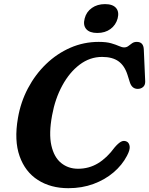

<svg xmlns="http://www.w3.org/2000/svg" viewBox="-20 -924 745 958"><path d="M611.5 -218Q623.5 -213 626.8 -195.2Q630 -177.5 613.5 -146.5Q589.5 -100.5 546.8 -64Q504 -27.5 446.5 -6.2Q389 15 321 15Q233 15 169.2 -25.8Q105.5 -66.5 77.8 -144.8Q50 -223 69.5 -335Q83 -414.5 119.5 -483.5Q156 -552.5 210 -604.5Q264 -656.5 331 -685.8Q398 -715 472.5 -715Q511 -715 535 -708Q559 -701 573.8 -694.2Q588.5 -687.5 599.5 -687.5Q611.5 -687.5 620.2 -694.2Q629 -701 638.8 -708Q648.5 -715 662.5 -715Q696 -715 697.5 -677L704.5 -518Q705 -499.5 694 -490Q683 -480.5 667 -480.5Q638 -480.5 627.5 -514.5L616.5 -549.5Q602 -596 571.5 -618Q541 -640 489.5 -640Q428.5 -640 377.5 -601.5Q326.5 -563 290.8 -497.2Q255 -431.5 240 -349Q223 -258 236.2 -198.8Q249.5 -139.5 285 -110.8Q320.5 -82 369.5 -82Q424 -82 469 -109.2Q514 -136.5 552 -188.5Q569.5 -209 583.5 -216.8Q597.5 -224.5 611.5 -218ZM465.5 -759.5Q427 -759.5 410.2 -779Q393.5 -798.5 402.5 -832Q411 -865 438.2 -884.2Q465.5 -903.5 504 -903.5Q542.5 -903.5 559 -884.2Q575.5 -865 567 -832Q558 -799 531.2 -779.2Q504.5 -759.5 465.5 -759.5Z"/></svg>

Font: Fraunces 9pt SuperSoft SemiBold
Style: Italic
Weight: 600
Italic angle: -16°
Version: Version 1.000;[0bf87f6ff]